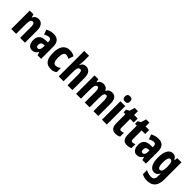

<svg xmlns="http://www.w3.org/2000/svg" viewBox="293 -2286 4043 4043"><g transform="rotate(45 2315.0 -264.0)"><path d="M316 -559C262 -559 218 -536 194 -482H184L169 -549H56V0H200V-259C200 -387 215 -431 267 -431C309 -431 319 -392 319 -317V0H463V-361C463 -489 408 -559 316 -559Z M765 -560C700 -560 637 -543 586 -512L627 -405C674 -432 709 -444 743 -444C782 -444 800 -417 800 -368V-346L729 -343C610 -338 546 -283 546 -166C546 -76 582 10 675 10C741 10 779 -17 813 -73H816L839 0H944V-363C944 -496 878 -560 765 -560ZM766 -249 800 -251V-201C800 -143 773 -105 736 -105C706 -105 691 -124 691 -168C691 -218 716 -247 766 -249Z M1239 10C1292 10 1335 -3 1374 -34V-160C1335 -129 1300 -113 1257 -113C1204 -113 1177 -167 1177 -272C1177 -378 1204 -436 1253 -436C1285 -436 1314 -426 1349 -405L1388 -521C1349 -545 1306 -559 1243 -559C1092 -559 1031 -436 1031 -272C1031 -79 1094 10 1239 10Z M1612 -604V-760H1468V0H1612V-259C1612 -377 1626 -431 1683 -431C1716 -431 1731 -394 1731 -317V0H1875V-361C1875 -488 1823 -560 1727 -560C1670 -560 1630 -533 1608 -481H1600C1607 -517 1612 -565 1612 -604Z M2504 -559C2448 -559 2407 -535 2383 -485H2369C2353 -530 2315 -559 2251 -559C2196 -559 2146 -536 2124 -480H2114L2099 -549H1986V0H2130V-255C2130 -375 2145 -431 2196 -431C2229 -431 2244 -392 2244 -316V0H2388V-271C2388 -381 2404 -431 2454 -431C2487 -431 2502 -390 2502 -315V0H2646V-360C2646 -495 2600 -559 2504 -559Z M2828 -768C2775 -768 2751 -741 2751 -689C2751 -637 2777 -611 2828 -611C2880 -611 2905 -637 2905 -689C2905 -740 2882 -768 2828 -768ZM2900 -549H2756V0H2900Z M3207 -115C3178 -115 3165 -133 3165 -170V-431H3271V-549H3165V-663H3068L3033 -545L2967 -508V-431H3022V-171C3022 -49 3063 10 3164 10C3205 10 3246 0 3278 -18V-133C3251 -122 3228 -115 3207 -115Z M3548 -115C3519 -115 3506 -133 3506 -170V-431H3612V-549H3506V-663H3409L3374 -545L3308 -508V-431H3363V-171C3363 -49 3404 10 3505 10C3546 10 3587 0 3619 -18V-133C3592 -122 3569 -115 3548 -115Z M3886 -560C3821 -560 3758 -543 3707 -512L3748 -405C3795 -432 3830 -444 3864 -444C3903 -444 3921 -417 3921 -368V-346L3850 -343C3731 -338 3667 -283 3667 -166C3667 -76 3703 10 3796 10C3862 10 3900 -17 3934 -73H3937L3960 0H4065V-363C4065 -496 3999 -560 3886 -560ZM3887 -249 3921 -251V-201C3921 -143 3894 -105 3857 -105C3827 -105 3812 -124 3812 -168C3812 -218 3837 -247 3887 -249Z M4316 -559C4211 -559 4152 -452 4152 -270C4152 -99 4210 10 4310 10C4361 10 4398 -10 4431 -72H4435C4433 -51 4431 -20 4431 5V11C4431 94 4395 121 4334 121C4292 121 4237 110 4177 80V201C4225 227 4274 240 4331 240C4499 240 4575 140 4575 -39V-549H4451L4440 -480H4432C4399 -541 4364 -559 4316 -559ZM4361 -434C4408 -434 4431 -392 4431 -280V-254C4431 -154 4407 -114 4362 -114C4319 -114 4298 -165 4298 -269C4298 -381 4319 -434 4361 -434Z"/></g></svg>

Font: Noto Sans Gurmukhi UI ExtraCondensed ExtraBold
Style: Regular
Weight: 800
Width: 2
Designer: Jelle Bosma - Monotype Design Team
Foundry: Monotype Imaging Inc.
Version: Version 2.004